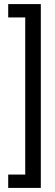

<svg xmlns="http://www.w3.org/2000/svg" viewBox="-20 -755 268 936"><path d="M20 161V96H103V-670H20V-735H179V161Z"/></svg>

Font: Archivo Narrow
Style: Regular
Weight: 400
Designer: Hector Gatti
Foundry: Omnibus-Type
Version: Version 3.002